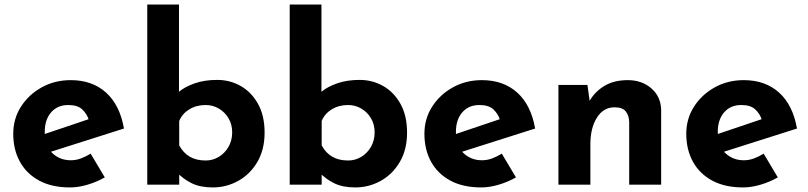

<svg xmlns="http://www.w3.org/2000/svg" viewBox="-20 -809 3541 841"><path d="M287 12Q207 12 151.5 -18Q96 -48 67 -101Q38 -154 38 -223Q38 -289 72 -342Q106 -395 163 -426.5Q220 -458 290 -458Q384 -458 444.5 -403.5Q505 -349 523 -246L183 -138L152 -214L398 -297L369 -284Q361 -310 340.5 -329.5Q320 -349 279 -349Q232 -349 204 -317Q176 -285 176 -231Q176 -170 209 -138.5Q242 -107 290 -107Q313 -107 334.5 -115Q356 -123 377 -136L439 -32Q404 -12 363.5 0Q323 12 287 12Z M912 12Q857 12 819.5 -6.5Q782 -25 754 -55L765 -85V0H625V-789H764V-362V-407Q790 -429 833 -444Q876 -459 931 -459Q988 -459 1035 -432Q1082 -405 1110.5 -353.5Q1139 -302 1139 -228Q1139 -154 1107.5 -100Q1076 -46 1024 -17Q972 12 912 12ZM881 -106Q912 -106 938.5 -122Q965 -138 981 -166Q997 -194 997 -229Q997 -264 981 -291Q965 -318 938.5 -333.5Q912 -349 881 -349Q840 -349 809 -330Q778 -311 765 -279V-172Q783 -139 811.5 -122.5Q840 -106 881 -106Z M1536 12Q1481 12 1443.5 -6.5Q1406 -25 1378 -55L1389 -85V0H1249V-789H1388V-362V-407Q1414 -429 1457 -444Q1500 -459 1555 -459Q1612 -459 1659 -432Q1706 -405 1734.5 -353.5Q1763 -302 1763 -228Q1763 -154 1731.5 -100Q1700 -46 1648 -17Q1596 12 1536 12ZM1505 -106Q1536 -106 1562.5 -122Q1589 -138 1605 -166Q1621 -194 1621 -229Q1621 -264 1605 -291Q1589 -318 1562.5 -333.5Q1536 -349 1505 -349Q1464 -349 1433 -330Q1402 -311 1389 -279V-172Q1407 -139 1435.5 -122.5Q1464 -106 1505 -106Z M2088 12Q2008 12 1952.5 -18Q1897 -48 1868 -101Q1839 -154 1839 -223Q1839 -289 1873 -342Q1907 -395 1964 -426.5Q2021 -458 2091 -458Q2185 -458 2245.5 -403.5Q2306 -349 2324 -246L1984 -138L1953 -214L2199 -297L2170 -284Q2162 -310 2141.5 -329.5Q2121 -349 2080 -349Q2033 -349 2005 -317Q1977 -285 1977 -231Q1977 -170 2010 -138.5Q2043 -107 2091 -107Q2114 -107 2135.5 -115Q2157 -123 2178 -136L2240 -32Q2205 -12 2164.5 0Q2124 12 2088 12Z M2553 -437 2564 -359 2562 -366Q2585 -407 2627 -432.5Q2669 -458 2730 -458Q2792 -458 2833.5 -421.5Q2875 -385 2876 -327V0H2736V-275Q2735 -304 2720.5 -321.5Q2706 -339 2672 -339Q2623 -339 2594.5 -293.5Q2566 -248 2566 -178V0H2426V-437Z M3235 12Q3155 12 3099.5 -18Q3044 -48 3015 -101Q2986 -154 2986 -223Q2986 -289 3020 -342Q3054 -395 3111 -426.5Q3168 -458 3238 -458Q3332 -458 3392.5 -403.5Q3453 -349 3471 -246L3131 -138L3100 -214L3346 -297L3317 -284Q3309 -310 3288.5 -329.5Q3268 -349 3227 -349Q3180 -349 3152 -317Q3124 -285 3124 -231Q3124 -170 3157 -138.5Q3190 -107 3238 -107Q3261 -107 3282.5 -115Q3304 -123 3325 -136L3387 -32Q3352 -12 3311.5 0Q3271 12 3235 12Z"/></svg>

Font: Reem Kufi Fun
Style: Bold
Weight: 700
Designer: Khaled Hosny
Version: Version 1.005